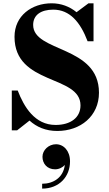

<svg xmlns="http://www.w3.org/2000/svg" viewBox="-20 -780 658 1164"><path d="M84 10 159 -49C202 -10 257 14 327 14C468 14 580 -76 580 -218C580 -506 181 -461.5 181 -629C181 -689 228 -721.5 303 -721.5C403 -721.5 467 -646 511 -530H547V-760H516.5L444 -706C402 -740.5 350.5 -760 293 -760C173 -760 68 -685 68 -557C68 -261 468 -328 468 -141C468 -67 408 -22.5 317 -22.5C191 -22.5 125.5 -132 87.5 -231H51.5V10ZM237.5 170.5C237.5 211.5 265.5 246.5 314 246.5C338.5 246.5 361 234 373 220C363.5 297.5 302.5 334 235.5 334V363.5C339 363.5 404.5 291 404.5 198.5C404.5 134 365.5 94.5 319.5 94.5C275 94.5 237.5 130 237.5 170.5Z"/></svg>

Font: Bodoni* 06
Style: Bold
Weight: 700
Version: Version 2.2